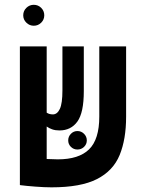

<svg xmlns="http://www.w3.org/2000/svg" viewBox="-20 -782 626 811"><path d="M197.8 9.3Q168 9.3 129.4 6.3Q90.8 3.4 64.9 0V-0.5H64V-585.9H177.2V-306.2Q187.5 -298.8 203.6 -298.8Q221.7 -298.8 232.7 -321.8Q243.7 -344.7 243.7 -400.9V-585.9H334V-397Q334 -306.2 306.9 -268.6Q279.8 -231 231 -231Q213.9 -231 200.7 -235.6Q187.5 -240.2 177.2 -247.6V-110.4Q207.5 -108.9 224.1 -108.9Q313 -108.9 356.2 -151.1Q399.4 -193.4 399.4 -289.6V-585.9H512.7V-289.1Q512.7 -193.8 485.4 -127.2Q458 -60.5 389.6 -25.6Q321.3 9.3 197.8 9.3ZM122.6 -673.3Q104.5 -673.3 91.3 -686.3Q78.1 -699.2 78.1 -717.3Q78.1 -735.8 91.3 -748.8Q104.5 -761.7 122.6 -761.7Q141.1 -761.7 154.1 -748.8Q167 -735.8 167 -717.3Q167 -699.2 154.1 -686.3Q141.1 -673.3 122.6 -673.3ZM307.1 -150.4Q291 -150.4 279.5 -161.6Q268.1 -172.9 268.1 -189Q268.1 -205.1 279.5 -216.8Q291 -228.5 307.1 -228.5Q323.2 -228.5 335 -216.8Q346.7 -205.1 346.7 -189Q346.7 -172.9 335 -161.6Q323.2 -150.4 307.1 -150.4Z"/></svg>

Font: CaskaydiaCove NF SemiBold
Style: Regular
Weight: 600
Designer: Aaron Bell
Foundry: Saja Typeworks
Version: Version 2111.001; VTT 6.35;Nerd Fonts 3.2.1